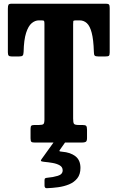

<svg xmlns="http://www.w3.org/2000/svg" viewBox="-20 -770 634 1037"><path d="M145 -23V-74Q145 -87.5 149.5 -91.2Q154 -95 167 -95H191Q209.5 -95 214.8 -100.2Q220 -105.5 220 -125V-639.5Q220 -651 218.5 -655.5Q217 -660 205.5 -660H190Q169.5 -660 151.2 -644.8Q133 -629.5 121 -592.5Q109 -555.5 107.5 -489.5Q107 -474.5 102.2 -469.8Q97.5 -465 81.5 -465H44Q30.5 -465 26.5 -470Q22.5 -475 22.5 -488V-722.5Q22.5 -739 25.8 -744.5Q29 -750 45.5 -750H552Q565 -750 568.8 -745.2Q572.5 -740.5 572.5 -726.5V-487Q572.5 -472 567.8 -468.5Q563 -465 547.5 -465H512Q495 -465 491 -470.2Q487 -475.5 487 -490.5Q485 -556.5 475.2 -593.2Q465.5 -630 449 -645Q432.5 -660 410 -660H389Q376.5 -660 375.8 -655.2Q375 -650.5 375 -638.5V-129.5Q375 -108 379.5 -101.5Q384 -95 405 -95H425Q441 -95 445.5 -90Q450 -85 450 -69V-24.5Q450 -8 443.2 -4Q436.5 0 421.5 0H170Q154.5 0 149.8 -3.8Q145 -7.5 145 -23ZM220.5 232V203.5Q220.5 195 224.5 192.8Q228.5 190.5 236 190Q266.5 187.5 292.5 179.5Q318.5 171.5 318.5 150Q318.5 132.5 302.8 123.2Q287 114 263.8 110Q240.5 106 218 104Q203.5 102.5 201.5 99.2Q199.5 96 204.5 89.5L282.5 -19Q286 -24 295 -24H332Q343.5 -24 344.2 -22Q345 -20 341 -14L306.5 35Q300 43.5 301.2 46Q302.5 48.5 316 49.5Q360.5 53 387.5 74Q414.5 95 414.5 137Q414.5 171.5 397.5 193Q380.5 214.5 353 225.8Q325.5 237 294 241.2Q262.5 245.5 233 246.5Q220.5 247 220.5 232Z"/></svg>

Font: Besley* Condensed
Style: Bold
Weight: 700
Width: 3
Designer: Owen Earl
Foundry: indestructible type*
Version: Version 3.000; ttfautohint (v1.8.3)